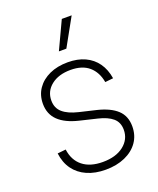

<svg xmlns="http://www.w3.org/2000/svg" viewBox="-140 -827 758 921"><g transform="rotate(-20 239.0 -366.0)"><path d="M239.7 9.8Q186 9.8 145 -8.3Q104 -26.4 79.3 -60.3Q54.7 -94.2 48.8 -142.6L91.3 -147Q98.6 -90.8 136.7 -60.3Q174.8 -29.8 239.3 -29.8Q306.2 -29.8 345.9 -61Q385.7 -92.3 385.7 -141.1Q385.7 -179.2 360.4 -200.9Q335 -222.7 287.1 -233.9L199.7 -254.9Q132.3 -271 97.9 -304.2Q63.5 -337.4 63.5 -390.1Q63.5 -434.1 86.2 -467Q108.9 -500 149.4 -518.6Q189.9 -537.1 243.2 -537.1Q293 -537.1 330.6 -519.8Q368.2 -502.4 391.4 -469.7Q414.6 -437 421.9 -390.6L380.4 -386.2Q371.1 -439 336.9 -468.5Q302.7 -498 243.2 -498Q182.1 -498 144.5 -468.3Q106.9 -438.5 106.9 -391.1Q106.9 -352.5 133.3 -329.6Q159.7 -306.6 210.9 -294.4L297.4 -273.9Q362.8 -257.8 396.2 -226.6Q429.7 -195.3 429.7 -142.6Q429.7 -96.7 405.8 -62.5Q381.8 -28.3 338.9 -9.3Q295.9 9.8 239.7 9.8ZM221.7 -600.6 288.1 -742.2H338.4L259.8 -600.6Z"/></g></svg>

Font: Inter 24pt ExtraLight
Style: Regular
Weight: 250
Designer: Rasmus Andersson
Foundry: rsms
Version: Version 4.001;git-66647c0bb